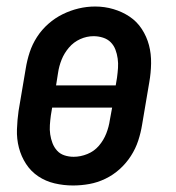

<svg xmlns="http://www.w3.org/2000/svg" viewBox="-20 -561 540 589"><path d="M204 8Q175 8 147.5 1.5Q120 -5 97.5 -20Q75 -35 60 -58Q45 -81 38 -108Q31 -135 32 -164Q33 -193 37 -221L59 -351Q63 -376 71 -400.5Q79 -425 93.5 -447.5Q108 -470 128.5 -488Q149 -506 172.5 -517.5Q196 -529 221 -535Q246 -541 272 -541Q301 -541 328 -533Q355 -525 377.5 -510Q400 -495 415 -472Q430 -449 437 -422.5Q444 -396 443.5 -366.5Q443 -337 438 -309L416 -179Q412 -154 404 -129.5Q396 -105 381.5 -82.5Q367 -60 347 -42Q327 -24 303 -12.5Q279 -1 254 3.5Q229 8 204 8ZM335 -299 339 -323Q341 -338 342 -352.5Q343 -367 341 -381.5Q339 -396 334 -409Q329 -422 319.5 -431.5Q310 -441 296 -445.5Q282 -450 267 -450Q246 -450 226 -441Q206 -432 191.5 -415Q177 -398 169 -378Q161 -358 158 -337L152 -299ZM206 -80Q227 -80 248 -88.5Q269 -97 283.5 -114Q298 -131 306 -151.5Q314 -172 317 -193L324 -231H140L136 -207Q134 -192 133 -177.5Q132 -163 134 -149Q136 -135 141 -122Q146 -109 155 -99Q164 -89 177.5 -84.5Q191 -80 206 -80Z"/></svg>

Font: Iosevka Slab Semibold Oblique
Style: Regular
Weight: 600
Italic angle: -9°
Monospace: yes
Designer: Belleve Invis
Foundry: Belleve Invis
Version: Version 11.1.1; ttfautohint (v1.8.3)